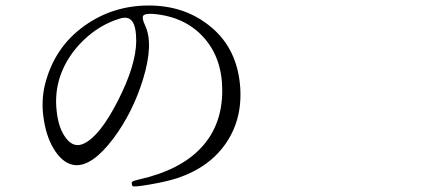

<svg xmlns="http://www.w3.org/2000/svg" viewBox="-20 -684 1540 693"><path d="M620.1 -41Q739.3 -81.1 798.8 -171.9Q858.4 -262.7 845.7 -383.8Q831.1 -518.6 731.4 -594.7Q640.6 -665 513.7 -664.1Q386.7 -663.1 286.1 -591.8Q176.8 -514.6 142.6 -379.9Q127 -317.4 138.7 -249Q149.4 -182.6 179.7 -137.7Q211.9 -90.8 252 -87.9Q313.5 -84 388.7 -183.6Q459 -277.3 496.1 -397.5Q535.2 -525.4 503.9 -591.8Q491.2 -619.1 497.1 -627.4Q502.9 -635.7 533.2 -633.8Q647.5 -624 714.8 -549.3Q782.2 -474.6 782.2 -357.4Q782.2 -232.4 706.1 -150.9Q629.9 -69.3 481.4 -36.1Q461.9 -32.2 457.5 -27.8Q453.1 -23.4 458 -12.7Q461.9 -7.8 521 -18.1Q580.1 -28.3 620.1 -41ZM218.8 -184.6Q191.4 -219.7 184.6 -282.2Q176.8 -348.6 197.3 -409.2Q221.7 -480.5 279.8 -537.1Q337.9 -593.8 410.2 -616.2Q442.4 -627 457 -607.4Q471.7 -587.9 471.7 -535.2Q470.7 -448.2 405.8 -320.8Q340.8 -193.4 283.2 -166Q247.1 -148.4 218.8 -184.6Z"/></svg>

Font: Bpmf GenWan Min R
Style: R
Weight: 400
Foundry: But Ko
Version: Version 1.320